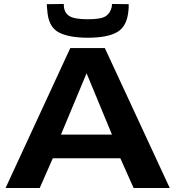

<svg xmlns="http://www.w3.org/2000/svg" viewBox="-20 -947 883 967"><path d="M8 0 334 -705H508L835 0H653L586 -150H246L180 0ZM287 -269H544L416 -578ZM423 -757Q325 -757 274 -785Q223 -813 218 -896Q216 -909 216 -926L301 -927Q301 -924 301.5 -920.5Q302 -917 302 -913Q305 -881 330.5 -865.5Q356 -850 423 -850Q489 -850 512.5 -865.5Q536 -881 543 -913Q544 -920 544 -927L628 -926Q629 -909 627 -896Q621 -816 572 -786.5Q523 -757 423 -757Z"/></svg>

Font: Georama Extended SemiBold
Style: Regular
Weight: 600
Width: 7
Designer: Jean-Baptiste Levee
Foundry: Production Type
Version: Version 1.000